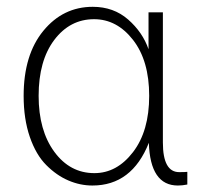

<svg xmlns="http://www.w3.org/2000/svg" viewBox="-20 -538 599 575"><path d="M50.8 -251Q50.8 -374 109.9 -445.8Q168.9 -517.6 257.8 -517.6Q320.3 -517.6 363.8 -479.5Q407.2 -441.4 424.8 -390.6V-501H467.8V-111.3Q467.8 -22.5 516.6 -22.5Q535.2 -22.5 541 -23.4V14.6Q526.4 17.6 512.7 17.6Q429.7 17.6 425.8 -110.4Q375 17.6 256.8 17.6Q219.7 17.6 184.6 2.4Q149.4 -12.7 118.7 -43.5Q87.9 -74.2 69.3 -127.9Q50.8 -181.6 50.8 -251ZM95.7 -251Q95.7 -147.5 142.6 -83.5Q189.5 -19.5 262.7 -19.5Q330.1 -19.5 378.4 -82.5Q426.8 -145.5 426.8 -251Q426.8 -356.4 378.4 -418.5Q330.1 -480.5 261.7 -480.5Q189.5 -480.5 142.6 -418.5Q95.7 -356.4 95.7 -251Z"/></svg>

Font: Gothic A1 ExtraLight
Style: Regular
Weight: 275
Designer: HanYang I&C Co.,Ltd.
Foundry: HanYang I&C Co.,Ltd.
Version: Version 2.50